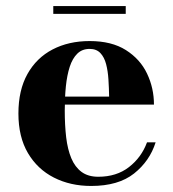

<svg xmlns="http://www.w3.org/2000/svg" viewBox="-20 -606 574 636"><path d="M282 10Q213 10 158.5 -17.8Q104 -45.5 72.5 -99Q41 -152.5 41 -230Q41 -307.5 71 -361Q101 -414.5 154.2 -442.2Q207.5 -470 277 -470Q350 -470 397.2 -440Q444.5 -410 467.2 -362Q490 -314 490 -259.5H107.5V-286H341.5Q341 -314.5 339.2 -342.5Q337.5 -370.5 331.5 -393.5Q325.5 -416.5 312.5 -430.2Q299.5 -444 277 -444Q252 -444 236 -428.2Q220 -412.5 211 -384.8Q202 -357 198.2 -320Q194.5 -283 194.5 -240Q194.5 -191.5 199.2 -151.2Q204 -111 216.2 -81.8Q228.5 -52.5 250.2 -36.5Q272 -20.5 305.5 -20.5Q366 -20.5 407.2 -52.5Q448.5 -84.5 467 -134.5H495.5Q476 -72.5 424 -31.2Q372 10 282 10ZM156.5 -560V-586H396.5V-560Z"/></svg>

Font: Bodoni Moda 9pt
Style: Bold
Weight: 700
Designer: Owen Earl
Foundry: indestructible type
Version: Version 2.005